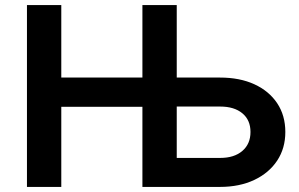

<svg xmlns="http://www.w3.org/2000/svg" viewBox="-20 -735 1176 755"><path d="M540 0V-715H675V-89L650 -114H846Q901 -114 933 -141.5Q965 -169 965 -216Q965 -263 933 -289.5Q901 -316 846 -316H605V-430H845Q923 -430 980.5 -403.5Q1038 -377 1070 -329Q1102 -281 1102 -216Q1102 -152 1070 -103.5Q1038 -55 980 -27.5Q922 0 845 0ZM86 0V-715H221V0ZM168 -315V-430H603V-315Z"/></svg>

Font: Wix Madefor Display
Style: Bold
Weight: 700
Designer: Dalton Maag Ltd
Foundry: Dalton Maag Ltd
Version: Version 3.100